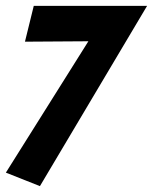

<svg xmlns="http://www.w3.org/2000/svg" viewBox="-46 -440 521 654"><path d="M90 194 -26 148 278 -336 336 -300 39 -298 69 -420H455Z"/></svg>

Font: Ysabeau ExtraBold
Style: Italic
Weight: 800
Italic angle: -12°
Designer: Christian Thalmann (Catharsis Fonts)
Version: Version 2.002